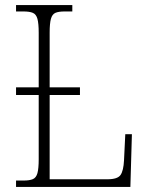

<svg xmlns="http://www.w3.org/2000/svg" viewBox="-20 -734 583 754"><path d="M43 0V-25H73Q96 -25 109 -30.5Q122 -36 127 -54Q132 -72 132 -109V-361H43V-391H132V-605Q132 -642 127 -660Q122 -678 109 -683.5Q96 -689 72 -689H43V-714H264V-689H234Q210 -689 197.5 -683.5Q185 -678 180 -660Q175 -642 175 -606V-391H294V-361H175V-30H402Q442 -30 453.5 -47Q465 -64 467 -104L472 -207H498L492 0Z"/></svg>

Font: Noto Serif SemiCondensed ExtraLight
Style: Regular
Weight: 200
Width: 4
Designer: Monotype Design Team
Foundry: Monotype Imaging Inc.
Version: Version 2.014